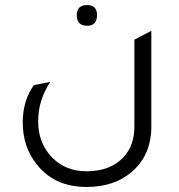

<svg xmlns="http://www.w3.org/2000/svg" viewBox="-20 -550 709 760"><path d="M325 -448Q284 -448 284 -490Q284 -530 325 -530Q364 -530 364 -490Q364 -448 325 -448ZM579 -49Q579 64 501 131Q432 190 322 190Q195 190 125 100Q70 31 70 -65Q70 -151 114 -213L179 -226Q131 -153 131 -70Q131 18 188 75Q241 128 322 128Q417 128 469 72Q512 26 512 -49V-393L579 -428Z"/></svg>

Font: Space Grotesk
Style: Regular
Weight: 400
Designer: Florian Karsten
Foundry: Florian Karsten
Version: Version 2.000